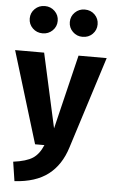

<svg xmlns="http://www.w3.org/2000/svg" viewBox="-71 -842 660 1107"><g transform="rotate(5 259.0 -288.5)"><path d="M56 222 39 111Q115 101 151.5 77Q188 53 210 0H156L-6 -531H162L257 -101L361 -531H524L355 1Q323 104 250.5 159.5Q178 215 56 222ZM224 -720Q224 -687 200.5 -664Q177 -641 143 -641Q109 -641 85.5 -664Q62 -687 62 -720Q62 -753 85.5 -776Q109 -799 143 -799Q177 -799 200.5 -776Q224 -753 224 -720ZM455 -720Q455 -687 432 -664Q409 -641 374 -641Q341 -641 317.5 -664Q294 -687 294 -720Q294 -753 317.5 -776Q341 -799 374 -799Q409 -799 432 -776Q455 -753 455 -720Z"/></g></svg>

Font: Fira Sans BGR
Style: Bold
Weight: 700
Designer: bBox Type GmbH & Carrois Corporate GbR & Edenspiekermann AG
Foundry: bBox Type GmbH & Carrois Corporate GbR & Edenspiekermann AG
Version: Version 4.301